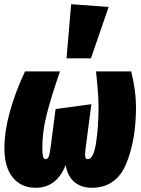

<svg xmlns="http://www.w3.org/2000/svg" viewBox="-20 -873 672 912"><path d="M1 -168Q1 -249 27 -343Q53 -437 99 -534H265Q223 -413 202 -330Q181 -247 181 -172Q181 -142 184.5 -129.5Q188 -117 197 -117Q206 -117 211 -128.5Q216 -140 220 -170L244 -355L414 -378L386 -164Q384 -144 384 -138Q384 -117 397 -117Q424 -117 436 -193Q448 -269 448 -367Q448 -405 444 -450.5Q440 -496 439 -506L436 -534H603Q626 -442 626 -365Q626 -205 578.5 -93Q531 19 415 19Q367 19 334 -8Q301 -35 292 -89Q269 -33 233.5 -7Q198 19 150 19Q81 19 41 -29.5Q1 -78 1 -168ZM318 -853 496 -840 412 -596H296Z"/></svg>

Font: Fira Sans Extra Condensed Black
Style: Italic
Weight: 900
Width: 3
Italic angle: -8°
Designer: Carrois Corporate & Edenspiekermann AG
Foundry: Carrois Corporate GbR & Edenspiekermann AG
Version: Version 4.203